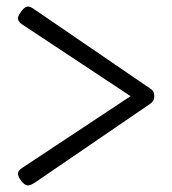

<svg xmlns="http://www.w3.org/2000/svg" viewBox="-20 -558 530 591"><path d="M89 3Q80 9 73 11.5Q66 14 60 11.5Q54 9 47 1Q40 -8 37 -15.5Q34 -23 36.5 -29Q39 -35 48 -41L382 -262L48 -483Q39 -489 36.5 -495.5Q34 -502 37 -509Q40 -516 47 -525Q55 -535 61.5 -537Q68 -539 74.5 -536Q81 -533 89 -527L443 -285Q450 -281 452.5 -274.5Q455 -268 455 -262Q455 -256 452.5 -250Q450 -244 443 -239Z"/></svg>

Font: Fredoka Light
Style: Regular
Weight: 300
Designer: Ben Nathan
Foundry: Milena B. Brandão, Ben Nathan
Version: Version 2.001